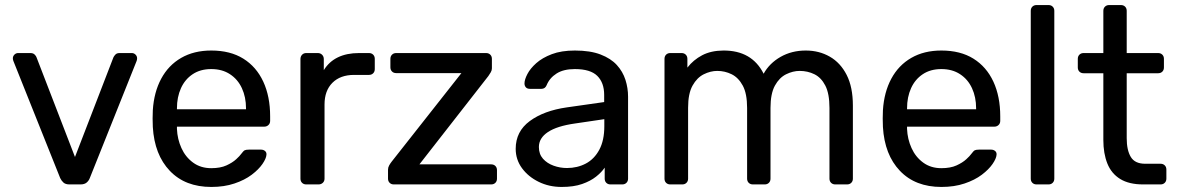

<svg xmlns="http://www.w3.org/2000/svg" viewBox="-20 -730 4659 760"><path d="M255.3 0Q239.5 0 231.4 -7.2Q223.3 -14.4 218.3 -25L32.8 -489Q30.9 -494.4 30.9 -499.3Q30.9 -507.6 37.1 -513.8Q43.3 -520 51.7 -520H100.4Q111.4 -520 117.2 -514Q123.1 -508.1 124.5 -503.3L276.8 -108.6L429.1 -503.3Q431.3 -508.1 436.8 -514Q442.3 -520 453.2 -520H501.9Q510.3 -520 516.5 -513.8Q522.7 -507.6 522.7 -499.3Q522.7 -494.4 520.9 -489L335.4 -25Q331.4 -14.4 322.7 -7.2Q314.1 0 298.3 0Z M816.5 10Q713.1 10 652.3 -53.7Q591.4 -117.4 584.9 -227.3Q584.1 -239.9 584.1 -260.6Q584.1 -281.3 584.9 -293.6Q589.4 -365 618 -418.3Q646.6 -471.6 697.1 -500.8Q747.6 -530 816.3 -530Q891.6 -530 943.2 -497.8Q994.8 -465.6 1022.1 -406.9Q1049.3 -348.3 1049.3 -269.4V-251.6Q1049.3 -241.4 1042.5 -235Q1035.7 -228.6 1025.6 -228.6H680.4Q680.4 -228.4 680.4 -225Q680.4 -221.6 680.4 -219.6Q682.1 -179.3 698.2 -143.8Q714.2 -108.4 744.4 -86.3Q774.5 -64.3 816.1 -64.3Q852.2 -64.3 876.2 -75.2Q900.2 -86.2 914.8 -99.6Q929.5 -113.1 934.5 -120.5Q943.5 -132.7 948.7 -135.2Q953.9 -137.7 965.1 -137.7H1013.5Q1022.7 -137.7 1029.2 -132.2Q1035.7 -126.6 1034.7 -117.4Q1033.7 -102.4 1018.8 -80.8Q1003.9 -59.2 976.2 -38.2Q948.5 -17.3 908.1 -3.7Q867.6 10 816.5 10ZM680.4 -297.6H953.8V-301Q953.8 -345.7 937.5 -380.9Q921.3 -416 890.3 -436.3Q859.4 -456.6 816.3 -456.6Q773.2 -456.6 742.7 -436.3Q712.2 -416 696.3 -380.9Q680.4 -345.7 680.4 -301Z M1192.2 0Q1182 0 1175.6 -6.4Q1169.3 -12.7 1169.3 -22.9V-496.3Q1169.3 -506.4 1175.6 -513.2Q1182 -520 1192.2 -520H1238Q1248.2 -520 1255 -513.2Q1261.7 -506.4 1261.7 -496.3V-452.3Q1282.4 -486 1317.4 -503Q1352.4 -520 1401.5 -520H1440.6Q1450.7 -520 1457.1 -513.6Q1463.5 -507.3 1463.5 -497.1V-456.4Q1463.5 -446.3 1457.1 -439.9Q1450.7 -433.5 1440.6 -433.5H1381.4Q1327.1 -433.5 1295.8 -402.3Q1264.6 -371 1264.6 -316.6V-22.9Q1264.6 -12.7 1257.8 -6.4Q1251 0 1240.8 0Z M1538.8 0Q1528.6 0 1522.3 -6.4Q1515.9 -12.7 1515.9 -22.9V-58.3Q1515.9 -67.1 1520.4 -75.2Q1524.9 -83.2 1530.3 -90.1L1806.4 -440.6H1548.3Q1538.1 -440.6 1531.7 -447Q1525.3 -453.4 1525.3 -463.6V-497.1Q1525.3 -507.3 1531.7 -513.6Q1538.1 -520 1548.3 -520H1904.1Q1914.3 -520 1920.7 -513.6Q1927.1 -507.3 1927.1 -497.1V-459.6Q1927.1 -451.4 1922.7 -444Q1918.4 -436.6 1913.1 -429L1640.2 -79.4H1924.3Q1934.5 -79.4 1940.9 -73Q1947.2 -66.6 1947.2 -56.4V-22.9Q1947.2 -12.7 1940.9 -6.4Q1934.5 0 1924.3 0Z M2203.1 10Q2153.4 10 2112.3 -10.2Q2071.1 -30.4 2046.2 -64.3Q2021.3 -98.3 2021.3 -140.9Q2021.3 -209.8 2077.2 -250.9Q2133 -292 2223.3 -304.9L2371.5 -326V-354.6Q2371.5 -402.6 2344.3 -429.6Q2317 -456.6 2255.4 -456.6Q2210.5 -456.6 2182.9 -438.9Q2155.3 -421.3 2143.7 -392.6Q2137.6 -378.3 2123 -378.3H2078.1Q2066.5 -378.3 2061.2 -384.7Q2055.9 -391.1 2056.1 -400.3Q2056.3 -415.3 2067.7 -437.1Q2079 -458.9 2102.8 -480.1Q2126.6 -501.3 2164.3 -515.6Q2202 -530 2255.7 -530Q2316.4 -530 2357.2 -514.3Q2397.9 -498.6 2421.6 -472.7Q2445.2 -446.8 2455.7 -414Q2466.1 -381.3 2466.1 -347.3V-22.9Q2466.1 -12.7 2459.7 -6.4Q2453.3 0 2443.1 0H2396.5Q2386.3 0 2379.9 -6.4Q2373.6 -12.7 2373.6 -22.9V-66.4Q2361.2 -48 2339.3 -30.7Q2317.4 -13.3 2284.3 -1.7Q2251.2 10 2203.1 10ZM2224.2 -64.9Q2265.3 -64.9 2298.9 -82.6Q2332.5 -100.4 2352.3 -137.4Q2372.1 -174.4 2372.1 -230.4V-258.3L2256.2 -241.2Q2184.7 -231.1 2148.9 -207.3Q2113.1 -183.5 2113.1 -148.1Q2113.1 -120 2129.3 -101.7Q2145.6 -83.4 2171.2 -74.2Q2196.7 -64.9 2224.2 -64.9Z M2633.2 0Q2623 0 2616.6 -6.4Q2610.3 -12.7 2610.3 -22.9V-497.1Q2610.3 -507.3 2616.6 -513.6Q2623 -520 2633.2 -520H2677.9Q2688.1 -520 2694.5 -513.6Q2700.9 -507.3 2700.9 -497.1V-462.4Q2724.4 -492.8 2759.2 -511.2Q2794.1 -529.6 2843.1 -530Q2956.2 -530.7 3002.7 -438.2Q3025.7 -479.7 3069.8 -504.9Q3113.8 -530 3169.6 -530Q3222.2 -530 3264.5 -505.8Q3306.8 -481.6 3331.4 -433.4Q3356 -385.2 3356 -311.9V-22.9Q3356 -12.7 3349.6 -6.4Q3343.2 0 3333.1 0H3286.3Q3276.1 0 3269.7 -6.4Q3263.3 -12.7 3263.3 -22.9V-302.8Q3263.3 -359.4 3246.9 -391.2Q3230.6 -422.9 3203.8 -436.1Q3177 -449.3 3145.3 -449.3Q3118.7 -449.3 3091.8 -436.1Q3064.9 -422.9 3047.4 -391.2Q3029.9 -359.4 3029.9 -302.8V-22.9Q3029.9 -12.7 3023.6 -6.4Q3017.2 0 3007 0H2960.2Q2950 0 2943.6 -6.4Q2937.3 -12.7 2937.3 -22.9V-302.8Q2937.3 -359.4 2920.1 -391.2Q2902.9 -422.9 2876.1 -436.1Q2849.3 -449.3 2819.2 -449.3Q2792.6 -449.3 2765.7 -436Q2738.9 -422.7 2721.3 -391.1Q2703.7 -359.4 2703.7 -303.6V-22.9Q2703.7 -12.7 2697.3 -6.4Q2690.9 0 2680.7 0Z M3706.5 10Q3603.1 10 3542.3 -53.7Q3481.4 -117.4 3474.9 -227.3Q3474.1 -239.9 3474.1 -260.6Q3474.1 -281.3 3474.9 -293.6Q3479.4 -365 3508 -418.3Q3536.6 -471.6 3587.1 -500.8Q3637.6 -530 3706.3 -530Q3781.6 -530 3833.2 -497.8Q3884.8 -465.6 3912.1 -406.9Q3939.3 -348.3 3939.3 -269.4V-251.6Q3939.3 -241.4 3932.5 -235Q3925.7 -228.6 3915.6 -228.6H3570.4Q3570.4 -228.4 3570.4 -225Q3570.4 -221.6 3570.4 -219.6Q3572.1 -179.3 3588.2 -143.8Q3604.2 -108.4 3634.4 -86.3Q3664.5 -64.3 3706.1 -64.3Q3742.2 -64.3 3766.2 -75.2Q3790.2 -86.2 3804.8 -99.6Q3819.5 -113.1 3824.5 -120.5Q3833.5 -132.7 3838.7 -135.2Q3843.9 -137.7 3855.1 -137.7H3903.5Q3912.7 -137.7 3919.2 -132.2Q3925.7 -126.6 3924.7 -117.4Q3923.7 -102.4 3908.8 -80.8Q3893.9 -59.2 3866.2 -38.2Q3838.5 -17.3 3798.1 -3.7Q3757.6 10 3706.5 10ZM3570.4 -297.6H3843.8V-301Q3843.8 -345.7 3827.5 -380.9Q3811.3 -416 3780.3 -436.3Q3749.4 -456.6 3706.3 -456.6Q3663.2 -456.6 3632.7 -436.3Q3602.2 -416 3586.3 -380.9Q3570.4 -345.7 3570.4 -301Z M4083 0Q4072.8 0 4066.4 -6.4Q4060.1 -12.7 4060.1 -22.9V-687.1Q4060.1 -697.3 4066.4 -703.6Q4072.8 -710 4083 -710H4130.4Q4140.6 -710 4146.9 -703.6Q4153.3 -697.3 4153.3 -687.1V-22.9Q4153.3 -12.7 4146.9 -6.4Q4140.6 0 4130.4 0Z M4504.8 0Q4449.1 0 4414.1 -21.5Q4379.1 -43.1 4363.3 -82.7Q4347.4 -122.4 4347.4 -176V-440.1H4269.3Q4259.1 -440.1 4252.7 -446.4Q4246.3 -452.8 4246.3 -463V-497.1Q4246.3 -507.3 4252.7 -513.6Q4259.1 -520 4269.3 -520H4347.4V-687.1Q4347.4 -697.3 4353.8 -703.6Q4360.2 -710 4370.4 -710H4417Q4427.2 -710 4433.6 -703.6Q4439.9 -697.3 4439.9 -687.1V-520H4564.3Q4574.5 -520 4580.9 -513.6Q4587.2 -507.3 4587.2 -497.1V-463Q4587.2 -452.8 4580.9 -446.4Q4574.5 -440.1 4564.3 -440.1H4439.9V-183Q4439.9 -135.6 4456.1 -108.7Q4472.3 -81.8 4513 -81.8H4573.9Q4584.1 -81.8 4590.5 -75.4Q4596.9 -69.1 4596.9 -58.9V-22.9Q4596.9 -12.7 4590.5 -6.4Q4584.1 0 4573.9 0Z"/></svg>

Font: Rubik Light
Style: Regular
Weight: 300
Designer: Hubert and Fischer
Foundry: Hubert and Fischer
Version: Version 2.300;gftools[0.9.30]